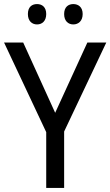

<svg xmlns="http://www.w3.org/2000/svg" viewBox="-20 -923 542 943"><path d="M117 -854C117 -820 137 -803 162 -803C187 -803 207 -820 207 -854C207 -888 187 -903 162 -903C137 -903 117 -889 117 -854ZM295 -854C295 -820 315 -803 340 -803C365 -803 386 -820 386 -854C386 -888 365 -903 340 -903C316 -903 295 -889 295 -854ZM251 -369 94 -714H0L207 -274V0H295V-277L502 -714H409Z"/></svg>

Font: Noto Sans Arabic SemCond
Style: Regular
Weight: 400
Width: 4
Designer: Monotype Design Team, Nadine Chahine, Nizar Qandah and Khaled Hosny
Foundry: Monotype Imaging Inc.
Version: Version 2.012